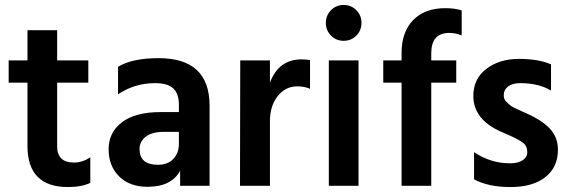

<svg xmlns="http://www.w3.org/2000/svg" viewBox="-20 -751 2306 776"><path d="M255 5Q91 5 91 -161V-417H15V-507H91V-629H211V-507H337V-417H211V-159Q211 -127 228 -110.5Q245 -94 279 -94Q313 -94 345 -115V-12Q310 5 255 5Z M576 4Q504 4 461.5 -38Q419 -80 419 -148Q419 -216 473 -257Q527 -298 629 -298H703V-329Q703 -371 681 -393Q659 -415 606 -415Q525 -415 457 -370V-481Q514 -516 621 -516Q827 -516 827 -324V0H708V-61Q673 4 576 4ZM618 -85Q658 -85 680.5 -108.5Q703 -132 703 -170V-218H641Q594 -218 569 -198.5Q544 -179 544 -149Q544 -85 618 -85Z M1071 0H950L951 -507H1071V-417Q1106 -511 1199 -511Q1220 -511 1233 -508V-392Q1210 -402 1182 -402Q1133 -402 1102 -362Q1071 -322 1071 -262Z M1369 -731Q1399 -731 1420 -710Q1441 -689 1441 -658.5Q1441 -628 1420 -607Q1399 -586 1369 -586Q1339 -586 1318 -607Q1297 -628 1297 -658.5Q1297 -689 1318 -710Q1339 -731 1369 -731ZM1429 0H1309V-507H1429Z M1824 -417H1723V0H1603V-417H1529V-507H1603V-537Q1603 -622 1650 -670Q1697 -718 1780 -718Q1818 -718 1846 -709V-608Q1820 -618 1796 -618Q1723 -618 1723 -536V-507H1824Z M2235 -146Q2235 -75 2184 -35Q2133 5 2043.5 5Q1954 5 1896 -26V-136Q1963 -91 2041 -91Q2074 -91 2092.5 -103.5Q2111 -116 2111 -133.5Q2111 -151 2105 -161.5Q2099 -172 2082 -182Q2060 -195 2037.5 -204.5Q2015 -214 2013.5 -215Q2012 -216 2009 -217Q2006 -218 2004 -219Q1893 -269 1893 -363Q1893 -433 1946 -473Q1999 -513 2077.5 -513Q2156 -513 2207 -491V-385Q2157 -415 2082 -415Q2051 -415 2033.5 -401.5Q2016 -388 2016 -367Q2016 -350 2025 -341Q2034 -332 2040 -327Q2046 -322 2057 -316Q2084 -303 2098 -297Q2167 -268 2201 -232.5Q2235 -197 2235 -146Z"/></svg>

Font: Hind Guntur SemiBold
Style: Regular
Weight: 600
Designer: Manushi Parikh, Hitesh Malaviya
Foundry: Indian Type Foundry
Version: Version 1.000;PS 1.0;hotconv 1.0.86;makeotf.lib2.5.63406; tt